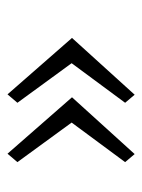

<svg xmlns="http://www.w3.org/2000/svg" viewBox="48 -510 387 524"><g transform="rotate(90 242.0 -247.5)"><path d="M399 -74 245 -250 400 -421 422 -395 314 -249 422 -101ZM237 -74 83 -250 238 -421 260 -395 152 -249 260 -101Z"/></g></svg>

Font: Arsenal SC
Style: Regular
Weight: 400
Designer: Andrij Shevchenko
Foundry: Stairsfor
Version: Version 2.001; ttfautohint (v1.8.4.7-5d5b)